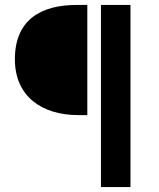

<svg xmlns="http://www.w3.org/2000/svg" viewBox="-20 -674 642 774"><path d="M387 80H506V-654H387ZM295 -210H332V-654H288C150 -654 40 -598 40 -435C40 -283 152 -210 295 -210Z"/></svg>

Font: Source Sans Pro Semibold
Style: Regular
Weight: 600
Designer: Paul D. Hunt
Foundry: Adobe Systems Incorporated
Version: Version 3.006;hotconv 1.0.111;makeotfexe 2.5.65597